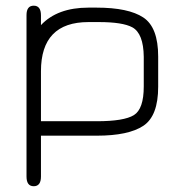

<svg xmlns="http://www.w3.org/2000/svg" viewBox="-20 -477 637 675"><path d="M485.4 -277.3Q484.4 -359.4 445.3 -380.9Q411.1 -399.4 328.1 -399.4Q324.2 -399.4 319.3 -399.4H291Q124 -399.4 124 -226.6V-50.8H320.3Q416 -50.8 450.7 -72.3Q485.4 -93.8 485.4 -172.9ZM536.1 -171.9Q536.1 -69.3 483.9 -34.7Q431.6 0 320.3 0H124V143.6Q124 177.7 98.6 177.7Q73.2 177.7 73.2 143.6V-423.8Q73.2 -457 98.6 -457Q124 -457 124 -422.9V-388.7Q181.6 -450.2 291 -450.2H319.3Q431.6 -450.2 483.9 -415.5Q536.1 -380.9 536.1 -278.3Z"/></svg>

Font: Jura
Style: Book
Weight: 400
Version: Version 2.5